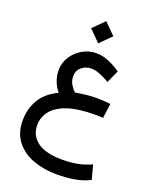

<svg xmlns="http://www.w3.org/2000/svg" viewBox="-188 -836 1014 1267"><g transform="rotate(20 319.0 -202.0)"><path d="M254.4 -655.3 332.5 -732.9 410.6 -655.3 332.5 -577.1ZM477.1 -358.9Q442.4 -378.9 409.4 -392.3Q376.5 -405.8 349.1 -405.8Q309.1 -405.8 280.3 -381.8Q251.5 -357.9 251.5 -317.4Q251.5 -285.6 266.8 -260.5Q282.2 -235.4 298.8 -219.7Q385.3 -234.9 445.3 -234.9Q471.2 -234.9 495.8 -233.2Q520.5 -231.4 544.9 -229L530.8 -126.5Q515.1 -127.4 499 -127.7Q482.9 -127.9 474.1 -127.9Q357.9 -127.9 283.7 -103Q209.5 -78.1 174.1 -33.9Q138.7 10.3 138.7 66.9Q138.7 140.6 197.3 183.1Q255.9 225.6 374 225.6Q426.8 225.6 476.3 216.3Q525.9 207 574.2 184.6L600.6 284.7Q549.8 310.1 492.2 319.6Q434.6 329.1 368.7 329.1Q277.8 329.1 202.9 301Q127.9 272.9 83 215.6Q38.1 158.2 38.1 70.3Q38.1 -11.2 76.4 -76.2Q114.7 -141.1 198.7 -181.6Q171.9 -214.8 159.7 -250.5Q147.5 -286.1 147.5 -323.7Q147.5 -373.5 174.8 -416.5Q202.1 -459.5 247.1 -485.8Q292 -512.2 344.2 -512.2Q387.7 -512.2 430.4 -494.6Q473.1 -477.1 517.1 -447.3Z"/></g></svg>

Font: Vazir Medium FD
Style: Medium-FD
Weight: 500
Designer: Saber Rastikerdar
Foundry: Saber Rastikerdar
Version: Version 30.0.0